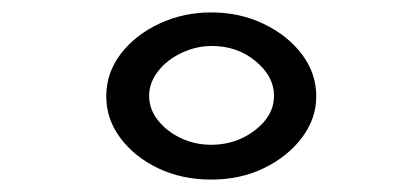

<svg xmlns="http://www.w3.org/2000/svg" viewBox="-20 -659 665 309"><path d="M320 -370Q273 -370 235 -388Q197 -406 174 -436.5Q151 -467 151 -504Q151 -542 174.5 -572.5Q198 -603 236.5 -621Q275 -639 320 -639Q366 -639 404.5 -620.5Q443 -602 466 -571.5Q489 -541 489 -504Q489 -468 466 -437.5Q443 -407 405 -388.5Q367 -370 320 -370ZM320 -426Q360 -426 390.5 -449.5Q421 -473 421 -505Q421 -536 391.5 -560.5Q362 -585 321 -585Q296 -585 272.5 -574Q249 -563 234.5 -544.5Q220 -526 220 -505Q220 -483 234.5 -465Q249 -447 271.5 -436.5Q294 -426 320 -426Z"/></svg>

Font: Inconsolata Expanded
Style: Regular
Weight: 400
Width: 7
Monospace: yes
Designer: Raph Levien, Cyreal, Brenton Simpson
Foundry: Raph Levien, Cyreal, Google
Version: Version 3.100; ttfautohint (v1.8.4.7-5d5b)